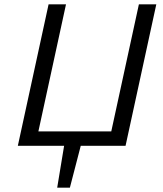

<svg xmlns="http://www.w3.org/2000/svg" viewBox="-20 -678 758 893"><path d="M246 195 281 -17H360L305 195ZM483 0 626 -658H707L564 0ZM89 0 103 -67H553L538 0ZM63 0 206 -658H287L144 0Z"/></svg>

Font: Ysabeau Infant Medium
Style: Italic
Weight: 500
Italic angle: -12°
Designer: Christian Thalmann (Catharsis Fonts)
Version: Version 2.001;gftools[0.9.30]; featfreeze: ss01,ss02,lnum